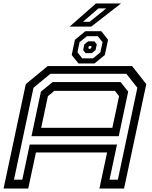

<svg xmlns="http://www.w3.org/2000/svg" viewBox="-30 -1078 868 1098"><path d="M-9.5 0 117.5 -597 242.5 -700H725.5L806.5 -597L679.5 0H538.5L582.5 -206H175.5L131.5 0ZM50 -50.5H97.5L140 -251.5H639L596.5 -50.5H644L755.5 -576L692.5 -656H258L161.5 -576ZM150 -299 204 -554 270.5 -608.5H660L703 -554L649 -299ZM205.5 -347H612.5L651 -528L627 -558.5H281L244 -528ZM419 -715 380 -763.5 398.5 -850.5 458 -899.5H549.5L588 -850.5L569.5 -763.5L510.5 -715ZM440 -744.5H502.5L544 -779L556.5 -837L529 -871H467L425 -837L413 -779ZM459.5 -774 445.5 -791.5 452.5 -824.5 474 -841.5H510L523.5 -824.5L516.5 -791.5L495.5 -774ZM478 -799H486.5L491.5 -803.5L493.5 -811L490.5 -815.5H482L477 -811L475 -803.5ZM368.5 -926 518.5 -1058H662L492 -926ZM444.5 -953.5H483L577.5 -1030H533Z"/></svg>

Font: Tourney Expanded Medium
Style: Italic
Weight: 500
Width: 7
Italic angle: -12°
Designer: Tyler Finck
Foundry: Etcetera Type Co
Version: Version 1.010; ttfautohint (v1.8.3)